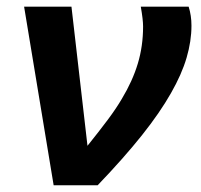

<svg xmlns="http://www.w3.org/2000/svg" viewBox="-20 -548 596 568"><path d="M238.8 -116.7Q273.4 -159.7 299.1 -194.1Q324.7 -228.5 340.3 -255.4Q372.1 -308.1 387.7 -359.9Q403.3 -411.6 403.3 -469.7Q403.3 -489.7 396.5 -528.3H538.1Q546.4 -502 546.4 -472.2Q546.4 -426.3 532 -377.2Q517.6 -328.1 485.8 -272.5Q453.1 -214.8 399.9 -147.9Q346.7 -81.1 269 0H138.7L51.3 -528.3H191.4Z"/></svg>

Font: Arimo
Style: Bold Italic
Weight: 700
Italic angle: -12°
Designer: Steve Matteson
Foundry: Monotype Imaging Inc.
Version: Version 1.33